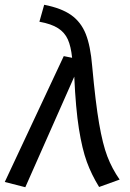

<svg xmlns="http://www.w3.org/2000/svg" viewBox="-36 -772 545 804"><path d="M350 -495Q364 -342 379 -255Q394 -168 413.5 -117Q433 -66 465 -20L379 11Q347 -41 327.5 -94.5Q308 -148 294.5 -232.5Q281 -317 275 -451L70 12L-16 -10L231 -537L266 -530Q261 -578 248 -607Q235 -636 207 -654Q179 -672 129 -681L149 -752Q221 -738 262 -709Q303 -680 323 -630Q343 -580 350 -495Z"/></svg>

Font: FiraGO
Style: Italic
Weight: 400
Italic angle: -8°
Designer: bBox Type GmbH
Foundry: bBox Type GmbH
Version: Version 1.001